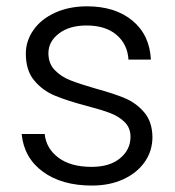

<svg xmlns="http://www.w3.org/2000/svg" viewBox="-20 -574 550 602"><path d="M47.9 -153.8H120.1Q125 -107.9 163.6 -79.3Q202.1 -50.8 267.1 -50.8Q324.2 -50.8 356.7 -77.9Q389.2 -105 389.2 -145Q389.2 -172.9 371.1 -190.9Q353 -209 325.4 -219.5Q297.9 -230 251 -242.2Q189.9 -258.3 151.9 -274.2Q113.8 -290 87.4 -321.5Q61 -353 61 -405.8Q61 -445.8 85 -480Q108.9 -514.2 152.8 -534.2Q196.8 -554.2 252.9 -554.2Q340.8 -554.2 395 -509.5Q449.2 -464.8 453.1 -387.2H382.8Q379.9 -435.1 345.5 -464.6Q311 -494.1 251 -494.1Q197.8 -494.1 164.8 -469Q131.8 -443.8 131.8 -407.2Q131.8 -375 151.4 -354.5Q170.9 -334 200 -322.5Q229 -311 277.8 -296.9Q336.9 -280.8 372.1 -265.9Q407.2 -251 432.1 -221.9Q457 -192.9 458 -145Q458 -101.1 434.1 -66.7Q410.2 -32.2 367.2 -12.2Q324.2 7.8 268.1 7.8Q173.8 7.8 114.5 -35.6Q55.2 -79.1 47.9 -153.8Z"/></svg>

Font: Poppins Light
Style: Regular
Weight: 300
Designer: Ninad Kale (Devanagari), Jonny Pinhorn (Latin)
Foundry: Indian Type Foundry
Version: 4.004